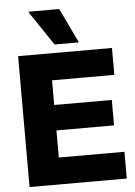

<svg xmlns="http://www.w3.org/2000/svg" viewBox="-61 -977 721 1023"><g transform="rotate(-5 299.5 -465.5)"><path d="M55 0V-700H557V-556H224V-424H532V-288H224V-143H575V0ZM254 -745 129 -931H295L384 -745Z"/></g></svg>

Font: Georama
Style: Bold
Weight: 700
Designer: Jean-Baptiste Levee
Foundry: Production Type
Version: Version 1.000